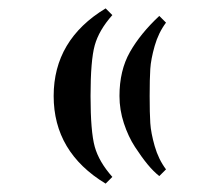

<svg xmlns="http://www.w3.org/2000/svg" viewBox="-20 -466 520 458"><path d="M265 -237Q265 -298 290 -342Q315 -386 360 -428L376 -412Q358 -388 349 -356.5Q340 -325 338.5 -301.5Q337 -278 337 -237Q337 -196 338.5 -172.5Q340 -149 349 -117.5Q358 -86 376 -62L360 -46Q346 -57 332 -74Q318 -91 302 -115.5Q286 -140 275.5 -172Q265 -204 265 -237ZM232 -446 248 -430Q216 -394 206 -358Q196 -322 196 -237Q196 -152 206 -116Q216 -80 248 -44L232 -28Q108 -103 108 -237Q108 -371 232 -446Z"/></svg>

Font: Old Standard TT
Style: Bold
Weight: 700
Designer: Alexey Kryukov <alexios@thessalonica.org.ru>
Version: Version 2.2